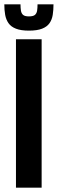

<svg xmlns="http://www.w3.org/2000/svg" viewBox="-41 -870 268 890"><path d="M33 0V-688H152V0ZM93 -728Q56 -728 33 -737Q10 -746 -1.5 -762.5Q-13 -779 -17 -801Q-21 -823 -21 -850H54Q54 -834 56 -821Q58 -808 66 -801Q74 -794 93 -794Q113 -794 121 -801Q129 -808 131 -820.5Q133 -833 133 -850H207Q207 -824 203.5 -801.5Q200 -779 188.5 -762.5Q177 -746 154 -737Q131 -728 93 -728Z"/></svg>

Font: Saira UltraCondensed ExtraBold
Style: Regular
Weight: 800
Width: 1
Designer: Hector Gatti with collaboration of the Omnibus-Type team
Foundry: Omnibus-Type
Version: Version 1.101